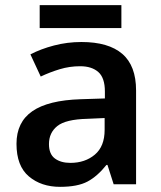

<svg xmlns="http://www.w3.org/2000/svg" viewBox="-20 -715 626 745"><path d="M296 -552Q401 -552 454.5 -506Q508 -460 508 -364V0H421L397 -75H393Q358 -31 319.5 -10.5Q281 10 213 10Q140 10 92 -30.5Q44 -71 44 -157Q44 -241 105.5 -283.5Q167 -326 293 -330L387 -333V-360Q387 -413 361.5 -435.5Q336 -458 291 -458Q250 -458 212 -446.5Q174 -435 138 -418L98 -504Q138 -525 189.5 -538.5Q241 -552 296 -552ZM319 -254Q235 -252 202.5 -226Q170 -200 170 -156Q170 -117 193 -100Q216 -83 253 -83Q310 -83 348 -115Q386 -147 386 -211V-257ZM451 -695V-606H134V-695Z"/></svg>

Font: Noto Sans New Tai Lue Semibold
Style: Regular
Weight: 400
Designer: Monotype Design Team
Foundry: Monotype Imaging Inc.
Version: Version 2.004; ttfautohint (v1.8.4.7-5d5b)